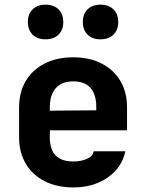

<svg xmlns="http://www.w3.org/2000/svg" viewBox="-20 -811 640 841"><path d="M300.8 10Q229.1 10 175.5 -17.3Q121.9 -44.7 92.7 -94.2Q63.6 -143.7 63.6 -210V-340Q63.6 -406.5 92.7 -455.9Q121.9 -505.3 175.5 -532.7Q229.1 -560 300.8 -560Q372.6 -560 425.4 -532.7Q478.1 -505.5 507.3 -456.3Q536.4 -407.2 536.4 -341.5V-240.1H198.3V-208.5Q198.3 -155.1 224.4 -129.4Q250.5 -103.7 300.8 -103.7Q335.6 -103.7 360.8 -115.1Q386.1 -126.5 390.6 -148.5H529Q514 -76.9 451.8 -33.5Q389.5 10 300.8 10ZM401.7 -316.4V-343.2Q401.7 -396.3 376.7 -425.4Q351.7 -454.6 300.8 -454.6Q250 -454.6 224.2 -424.6Q198.3 -394.6 198.3 -341.5V-326.2L411.2 -327.9ZM420.3 -638.8Q384.5 -638.8 363.7 -659.2Q342.8 -679.7 342.8 -714.5Q342.8 -749.6 363.7 -770.1Q384.5 -790.6 420.3 -790.6Q456.1 -790.6 477 -770.1Q497.9 -749.6 497.9 -714.5Q497.9 -679.7 477 -659.2Q456.1 -638.8 420.3 -638.8ZM179.7 -638.8Q143.9 -638.8 123 -659.2Q102.1 -679.7 102.1 -714.5Q102.1 -749.6 123 -770.1Q143.9 -790.6 179.7 -790.6Q215.5 -790.6 236.3 -770.1Q257.2 -749.6 257.2 -714.5Q257.2 -679.7 236.3 -659.2Q215.5 -638.8 179.7 -638.8Z"/></svg>

Font: JetBrains Mono
Style: Regular
Weight: 400
Monospace: yes
Designer: Philipp Nurullin, Konstantin Bulenkov
Foundry: JetBrains
Version: Version 2.305